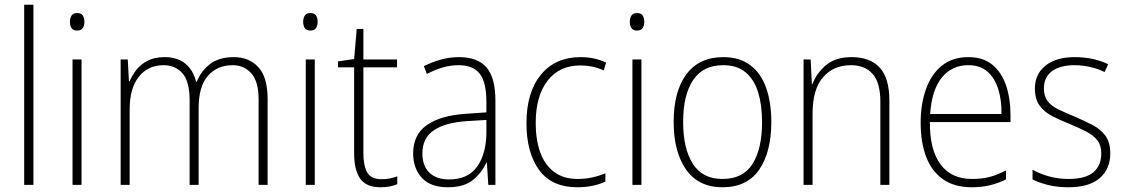

<svg xmlns="http://www.w3.org/2000/svg" viewBox="-20 -780 4746 810"><path d="M121 0H82V-760H121Z M305 -725Q323 -725 329.5 -714.5Q336 -704 336 -688Q336 -672 329 -661.5Q322 -651 305 -651Q289 -651 282 -661.5Q275 -672 275 -688Q275 -704 282 -714.5Q289 -725 305 -725ZM324 -529V0H286V-529Z M966 -539Q1031 -539 1070 -496.5Q1109 -454 1109 -363V0H1071V-360Q1071 -437 1040 -471Q1009 -505 962 -505Q896 -505 857 -460Q818 -415 818 -324V0H780V-356Q780 -437 749.5 -471Q719 -505 671 -505Q604 -505 565.5 -456Q527 -407 527 -319V0H489V-529H519L524 -437H527Q537 -462 555.5 -485.5Q574 -509 603 -524Q632 -539 675 -539Q729 -539 762.5 -511Q796 -483 807 -435H810Q829 -482 867 -510.5Q905 -539 966 -539Z M1289 -725Q1307 -725 1313.5 -714.5Q1320 -704 1320 -688Q1320 -672 1313 -661.5Q1306 -651 1289 -651Q1273 -651 1266 -661.5Q1259 -672 1259 -688Q1259 -704 1266 -714.5Q1273 -725 1289 -725ZM1308 -529V0H1270V-529Z M1590 -24Q1609 -24 1626 -27.5Q1643 -31 1656 -36V-3Q1642 3 1625 6.5Q1608 10 1585 10Q1525 10 1499.5 -26.5Q1474 -63 1474 -133V-496H1406V-521L1474 -531L1485 -658H1513V-529H1655V-496H1513V-135Q1513 -80 1529.5 -52Q1546 -24 1590 -24Z M1917 -539Q1995 -539 2032.5 -495.5Q2070 -452 2070 -355V0H2040L2034 -94H2032Q2013 -52 1975.5 -21Q1938 10 1869 10Q1796 10 1759.5 -30Q1723 -70 1723 -133Q1723 -212 1781 -252.5Q1839 -293 1946 -300L2032 -306V-349Q2032 -434 2003.5 -469.5Q1975 -505 1915 -505Q1883 -505 1850 -496Q1817 -487 1781 -468L1768 -501Q1802 -518 1839.5 -528.5Q1877 -539 1917 -539ZM1949 -269Q1859 -263 1810.5 -230.5Q1762 -198 1762 -133Q1762 -80 1791.5 -51.5Q1821 -23 1874 -23Q1954 -23 1992.5 -76.5Q2031 -130 2032 -219V-274Z M2416 10Q2307 10 2254 -63.5Q2201 -137 2201 -260Q2201 -391 2262 -465Q2323 -539 2429 -539Q2489 -539 2537 -516L2527 -483Q2503 -494 2478 -499Q2453 -504 2429 -504Q2340 -504 2290 -439.5Q2240 -375 2240 -261Q2240 -192 2258.5 -139Q2277 -86 2316.5 -55.5Q2356 -25 2418 -25Q2449 -25 2478.5 -31.5Q2508 -38 2534 -49V-14Q2511 -3 2481 3.5Q2451 10 2416 10Z M2667 -725Q2685 -725 2691.5 -714.5Q2698 -704 2698 -688Q2698 -672 2691 -661.5Q2684 -651 2667 -651Q2651 -651 2644 -661.5Q2637 -672 2637 -688Q2637 -704 2644 -714.5Q2651 -725 2667 -725ZM2686 -529V0H2648V-529Z M3234 -265Q3234 -139 3183 -64.5Q3132 10 3028 10Q2927 10 2874.5 -64.5Q2822 -139 2822 -266Q2822 -395 2876 -467Q2930 -539 3031 -539Q3101 -539 3146 -504.5Q3191 -470 3212.5 -408.5Q3234 -347 3234 -265ZM2862 -266Q2862 -154 2902.5 -89.5Q2943 -25 3028 -25Q3115 -25 3155 -89Q3195 -153 3195 -265Q3195 -336 3178.5 -390Q3162 -444 3126 -474.5Q3090 -505 3031 -505Q2946 -505 2904 -442Q2862 -379 2862 -266Z M3573 -539Q3650 -539 3691 -495Q3732 -451 3732 -356V0H3694V-351Q3694 -431 3661.5 -468Q3629 -505 3570 -505Q3496 -505 3452 -454Q3408 -403 3408 -300V0H3370V-529H3400L3405 -426H3408Q3424 -470 3464 -504.5Q3504 -539 3573 -539Z M4065 -539Q4128 -539 4167 -506.5Q4206 -474 4224.5 -419Q4243 -364 4243 -297V-265H3903Q3902 -149 3947.5 -87Q3993 -25 4081 -25Q4121 -25 4153 -33Q4185 -41 4224 -61V-23Q4191 -7 4156.5 1.5Q4122 10 4080 10Q4006 10 3958 -24Q3910 -58 3887 -119Q3864 -180 3864 -262Q3864 -341 3886.5 -404Q3909 -467 3953.5 -503Q3998 -539 4065 -539ZM4065 -505Q3996 -505 3953.5 -453Q3911 -401 3904 -299H4205Q4206 -358 4191 -405Q4176 -452 4145 -478.5Q4114 -505 4065 -505Z M4664 -133Q4664 -67 4619.5 -28.5Q4575 10 4487 10Q4439 10 4400 0Q4361 -10 4336 -23V-64Q4368 -46 4407 -35.5Q4446 -25 4487 -25Q4560 -25 4593 -53.5Q4626 -82 4626 -133Q4626 -167 4609.5 -188Q4593 -209 4563.5 -224.5Q4534 -240 4495 -256Q4452 -273 4418.5 -290.5Q4385 -308 4365.5 -335Q4346 -362 4346 -407Q4346 -467 4390.5 -503Q4435 -539 4514 -539Q4555 -539 4591 -531Q4627 -523 4655 -509L4640 -476Q4615 -489 4581 -497Q4547 -505 4513 -505Q4453 -505 4418.5 -480Q4384 -455 4384 -407Q4384 -374 4399.5 -353.5Q4415 -333 4444 -319Q4473 -305 4512 -289Q4553 -271 4587.5 -253.5Q4622 -236 4643 -208Q4664 -180 4664 -133Z"/></svg>

Font: Noto Sans Georgian SemiCondensed ExtraLight
Style: Regular
Weight: 200
Width: 4
Designer: Monotype Design Team, Akaki Razmadze
Foundry: Google LLC
Version: Version 2.005; ttfautohint (v1.8.4.7-5d5b)